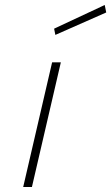

<svg xmlns="http://www.w3.org/2000/svg" viewBox="-20 -750 446 770"><path d="M189 -500H224L108 0H73ZM197 -635 400 -730 406 -700 202 -610Z"/></svg>

Font: Cairo ExtraLight
Style: Italic
Weight: 275
Italic angle: -13°
Designer: Mohamed Gaber, Accademia di Belle Arti di Urbino and others
Foundry: Kief Type Foundry, Accademia di Belle Arti di Urbino and others
Version: Version 3.011